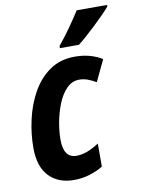

<svg xmlns="http://www.w3.org/2000/svg" viewBox="-87 -825 657 894"><g transform="rotate(-10 241.5 -378.0)"><path d="M190 10Q116 10 72.5 -35.5Q29 -81 29 -170Q29 -235 44 -302.5Q59 -370 91 -427.5Q123 -485 173 -520Q223 -555 292 -555Q330 -555 361.5 -546.5Q393 -538 421 -521L373 -420Q355 -431 335 -438.5Q315 -446 294 -446Q260 -446 234.5 -420Q209 -394 192.5 -353Q176 -312 168 -267.5Q160 -223 160 -186Q160 -99 221 -99Q246 -99 272.5 -109Q299 -119 328 -138V-29Q302 -13 266.5 -1.5Q231 10 190 10ZM232 -617Q261 -652 288.5 -691Q316 -730 339 -766H483L482 -758Q471 -745 450.5 -724Q430 -703 405.5 -680Q381 -657 358.5 -637Q336 -617 321 -606H231Z"/></g></svg>

Font: Noto Sans Condensed
Style: Bold Italic
Weight: 700
Width: 3
Italic angle: -12°
Designer: Monotype Design Team
Foundry: Monotype Imaging Inc.
Version: Version 2.013; ttfautohint (v1.8.4.7-5d5b)